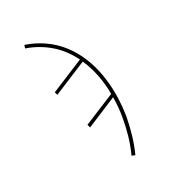

<svg xmlns="http://www.w3.org/2000/svg" viewBox="-182 -630 863 955"><g transform="rotate(-30 250.0 -152.5)"><path d="M312 223 294 216Q315 170 328.5 123Q342 76 350 29Q355 1 357.5 -26.5Q360 -54 360 -82L186 -9L181 -27L360 -101Q360 -157 349.5 -210Q339 -263 318 -311L126 -231L121 -248L311 -327Q295 -359 274 -387.5Q253 -416 226 -439.5Q199 -463 168 -481Q137 -499 102 -511L108 -528Q162 -510 207.5 -478Q253 -446 286 -403Q319 -360 340 -308.5Q361 -257 370.5 -201Q380 -145 379.5 -86.5Q379 -28 370 31Q361 80 347 128Q333 176 312 223Z"/></g></svg>

Font: Iosevka Curly Slab Thin
Style: Italic
Weight: 100
Italic angle: -9°
Monospace: yes
Designer: Belleve Invis
Foundry: Belleve Invis
Version: Version 22.1.2; ttfautohint (v1.8.4)